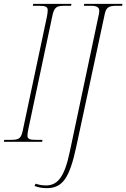

<svg xmlns="http://www.w3.org/2000/svg" viewBox="-35 -734 654 994"><path d="M-15 0H183L185 -10H153C122 -10 107 -13 107 -31C107 -39 109 -54 112 -67L235 -647C245 -697 257 -704 299 -704H333L335 -714H137L135 -704H168C201 -704 212 -698 212 -682C212 -674 211 -664 208 -648L83 -59C74 -16 63 -10 21 -10H-13ZM207 240C289 240 325 188 360 25L507 -660C514 -693 525 -704 567 -704H597L599 -714H401L399 -704H436C465 -704 479 -697 479 -678C479 -673 478 -668 477 -661L326 53C299 181 264 226 203 226C184 226 167 223 149 217L144 229C164 236 181 240 207 240Z"/></svg>

Font: Noto Serif Display Condensed Thin
Style: Italic
Weight: 100
Width: 3
Italic angle: -12°
Designer: Monotype Design Team
Foundry: Monotype Imaging Inc.
Version: Version 2.009